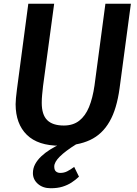

<svg xmlns="http://www.w3.org/2000/svg" viewBox="-20 -767 726 1021"><path d="M299 8Q182 8 122.8 -50Q63.5 -108 63 -212.5Q63 -226.5 64.8 -245Q66.5 -263.5 70 -291L130.5 -747H268L209 -310Q206.5 -286.5 204.2 -264.2Q202 -242 202 -220Q202 -157 231 -128.2Q260 -99.5 319.5 -99.5Q368.5 -99.5 401.2 -125Q434 -150.5 453.5 -198Q473 -245.5 482.5 -312L540.5 -747H676L616 -298.5Q608.5 -243 595.2 -198.5Q582 -154 562.5 -120.5Q524 -53 459 -22.5Q394 8 299 8ZM249.5 234Q208 234 181.5 210.8Q155 187.5 155 153.5Q155 128 167 105.8Q179 83.5 199.8 64Q220.5 44.5 247 28Q273.5 11.5 302.5 -1.5L345 -21L385.5 0Q327 36.5 297.8 65.8Q268.5 95 268.5 118.5Q268.5 137.5 277.8 145Q287 152.5 300.5 152.5Q320.5 152.5 337 144.2Q353.5 136 374.5 120.5L400 172.5Q381.5 190 360.2 203.8Q339 217.5 312.2 225.8Q285.5 234 249.5 234Z"/></svg>

Font: Merriweather Sans SemiBold
Style: Italic
Weight: 600
Italic angle: -7.5°
Designer: Eben Sorkin
Foundry: Eben Sorkin
Version: Version 2.001